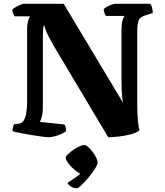

<svg xmlns="http://www.w3.org/2000/svg" viewBox="-20 -724 870 1013"><path d="M237 0Q228 0 204 -3Q180 -6 150 -11Q120 -16 91.5 -21.5Q63 -27 46 -32Q46 -42 48.5 -52.5Q51 -63 54 -68L81 -72Q96 -74 105 -88Q114 -102 118.5 -127Q123 -152 123 -186V-565Q123 -598 129 -616Q135 -634 139 -638H57Q53 -643 49.5 -652.5Q46 -662 45 -674Q51 -680 63.5 -687Q76 -694 88.5 -699Q101 -704 106 -704H316L629 -182Q625 -203 623 -229.5Q621 -256 621 -307V-563Q621 -597 626.5 -616.5Q632 -636 638 -640H538Q536 -644 532 -653.5Q528 -663 527 -676Q532 -682 544 -688.5Q556 -695 569 -699.5Q582 -704 588 -704H773Q778 -698 782 -684.5Q786 -671 786 -655L752 -645Q734 -639 723.5 -632Q713 -625 708.5 -607Q704 -589 704 -552V-175Q704 -119 708 -83Q712 -47 716 -36Q699 -23 668.5 -15Q638 -7 606 -3.5Q574 0 551 0L263 -483Q238 -526 226.5 -552.5Q215 -579 215 -589H210Q209 -582 207.5 -565Q206 -548 206 -517V-149Q206 -129 201 -109.5Q196 -90 190 -81L321 -67Q323 -64 326 -54Q329 -44 329 -32Q319 -24 302 -16.5Q285 -9 267 -4.5Q249 0 237 0ZM387 269Q366 269 353.5 260Q341 251 336 241Q359 226 384 208.5Q409 191 424 170L419 196Q408 196 392.5 186Q377 176 362 161.5Q347 147 337 132.5Q327 118 327 109Q327 101 338.5 89.5Q350 78 366 67Q382 56 398.5 48.5Q415 41 424 41Q433 41 445 51.5Q457 62 468.5 77Q480 92 487.5 107.5Q495 123 495 132Q495 144 481 166.5Q467 189 447 212.5Q427 236 410 252.5Q393 269 387 269Z"/></svg>

Font: Texturina 12pt ExtraBold
Style: Regular
Weight: 800
Designer: Guillermo Torres Carreño
Foundry: Omnibus-Type
Version: Version 1.002